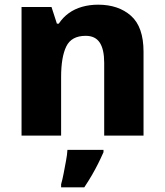

<svg xmlns="http://www.w3.org/2000/svg" viewBox="-20 -579 703 820"><path d="M399 -559Q486 -559 539.5 -511.5Q593 -464 593 -358V0H425V-311Q425 -368 406 -397Q387 -426 346 -426Q285 -426 263 -380.5Q241 -335 241 -250V0H72V-549H200L223 -478H231Q249 -505 274 -523Q299 -541 331 -550Q363 -559 399 -559ZM422 71Q411 96 399 120Q387 144 372.5 169Q358 194 340 221H241V208Q247 187 252 160.5Q257 134 262 107.5Q267 81 268 61H422Z"/></svg>

Font: Noto Sans Thai ExtraBold
Style: Regular
Weight: 800
Version: Version 2.001